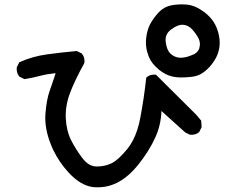

<svg xmlns="http://www.w3.org/2000/svg" viewBox="-20 -793 1040 856"><path d="M394 41Q338.9 33.7 285.6 -23.9Q275.4 -35.2 265.9 -47.1Q256.3 -59.1 247.8 -71.5Q239.3 -84 231.7 -97.2Q224.1 -110.4 217.5 -124Q210.9 -137.7 205.6 -151.9Q177.7 -222.7 182.6 -286.6Q187.5 -350.1 202.6 -391.6Q207 -403.8 211.4 -416.5Q215.8 -429.2 220 -441.9Q224.1 -454.6 228 -466.8Q189 -462.9 159.7 -455.1Q143.1 -450.7 125.7 -447Q108.4 -443.4 90.8 -440.4H88.9L87.4 -440.9L67.9 -450.7L66.4 -451.2L65.9 -452.1Q52.7 -467.8 54.7 -491.7V-492.7L55.2 -493.7L64.9 -513.2L65.9 -515.1L67.9 -516.1Q125.5 -542 190.9 -550.8Q256.3 -559.6 320.8 -565.4H322.3L323.7 -564.9L343.3 -555.2L344.7 -554.7L345.2 -553.7Q352.1 -545.9 354.7 -535.9Q357.4 -525.9 356.4 -514.2V-512.7L356 -511.7Q311 -430.2 290.5 -374Q270.5 -318.4 273.4 -263.9Q276.4 -209.5 296.4 -169.4Q316.4 -128.9 346.7 -88.9Q375 -50.8 411.1 -50.8Q423.8 -50.8 435.5 -52.5Q447.3 -54.2 458 -57.6Q468.8 -61 479 -65.9Q508.8 -81.1 549.3 -130.9Q562.5 -147.9 573.2 -168.5Q584 -189 592 -213.9Q600.1 -238.8 605.5 -267.6Q622.1 -355.5 631.8 -444.8L632.3 -447.3L633.8 -448.7Q641.6 -455.6 651.6 -458.3Q661.6 -460.9 673.3 -460H675.3L676.8 -458.5L855.5 -280.8L856 -280.3L875.5 -256.8L877 -255.4V-253.4L878.9 -228V-226.6L878.4 -225.1L868.7 -205.6L868.2 -204.1L867.2 -203.6Q859.4 -196.8 849.4 -194.1Q839.4 -191.4 827.6 -192.4H826.7L825.7 -192.9L806.2 -202.6L805.2 -203.1L804.7 -203.6L699.7 -298.3Q697.8 -235.8 672.4 -180.2Q644.5 -119.1 598.1 -61Q551.8 -2.9 501.5 22Q451.2 46.9 394 41ZM772.9 -448.2Q743.7 -450.2 719.2 -462.4Q710.9 -466.8 702.9 -471.9Q694.8 -477.1 687 -483.6Q679.2 -490.2 671.9 -498Q647.9 -521.5 638.2 -555.2Q634.8 -565.9 632.8 -577.4Q630.9 -588.9 630.6 -600.6Q630.4 -612.3 631.8 -624Q633.8 -642.1 638.4 -657.7Q643.1 -673.3 649.9 -686.5Q664.1 -712.4 687 -737.3Q698.7 -750 713.1 -758.1Q727.5 -766.1 744.6 -769.5Q776.9 -775.4 813 -772.5Q849.6 -769.5 891.1 -738.8Q911.6 -723.1 926.3 -703.9Q940.9 -684.6 948.7 -661.6Q964.8 -615.7 956.8 -574.5Q948.7 -533.2 914.6 -495.1Q909.7 -489.7 904.5 -484.9Q899.4 -480 894.3 -475.8Q889.2 -471.7 884 -468.3Q878.9 -464.8 873.3 -461.9Q867.7 -459 862.3 -457Q856.9 -455.1 851.1 -453.6Q845.2 -452.1 839.8 -451.2Q800.8 -446.3 772.9 -448.2ZM845.2 -551.3Q850.1 -553.7 854 -556.9Q857.9 -560.1 860.8 -563.7Q863.8 -567.4 866 -571.5Q868.2 -575.7 869.1 -580.6Q874.5 -600.1 866.7 -618.2Q858.4 -637.2 838.4 -660.2Q819.3 -681.6 795.9 -682.6Q783.7 -683.1 770.3 -677.7Q756.8 -672.4 742.2 -661.1Q714.4 -640.1 718.8 -606Q723.1 -570.3 739.7 -554.2Q756.3 -538.1 780.3 -535.6Q786.1 -535.2 793.2 -535.9Q800.3 -536.6 808.3 -538.3Q816.4 -540 825.7 -543.5Q835 -546.9 845.2 -551.3Z"/></svg>

Font: NaikaiFont
Style: SemiBold
Weight: 600
Version: Version 1.89